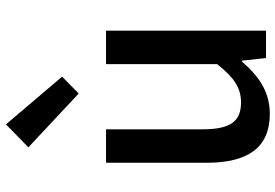

<svg xmlns="http://www.w3.org/2000/svg" viewBox="-164 -770 947 660"><g transform="rotate(-90 310.0 -440.5)"><path d="M248 13C324 13 378 -25 428 -83H431L440 0H534V-550H419V-168C373 -110 338 -86 287 -86C222 -86 195 -123 195 -218V-550H80V-204C80 -64 131 13 248 13ZM318 -644 376 -701 212 -894 133 -817Z"/></g></svg>

Font: Source Han Sans KR Medium
Style: Regular
Weight: 500
Designer: Ryoko NISHIZUKA (kana & ideographs); Paul D. Hunt (Latin, Greek & Cyrillic); Wenlong ZHANG (bopomofo); Sandoll Communica
Foundry: Adobe Systems Incorporated
Version: Version 1.001;PS 1.001;hotconv 1.0.78;makeotf.lib2.5.61930